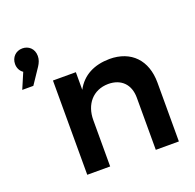

<svg xmlns="http://www.w3.org/2000/svg" viewBox="-131 -888 1040 1024"><g transform="rotate(-20 389.5 -376.0)"><path d="M99 -752C61 -752 34 -724 34 -686C34 -665 43 -645 61 -633L23 -544H86L145 -632C156 -649 163 -666 163 -686C163 -728 133 -752 99 -752ZM516 -540C429 -539 362 -506 324 -435V-535H194V0H324V-263C324 -351 376 -416 464 -417C538 -417 583 -371 583 -296V0H714V-334C714 -461 639 -540 516 -540Z"/></g></svg>

Font: Montserrat_SPRD_medium Medium
Style: Regular
Weight: 400
Designer: Julieta Ulanovsky edited by Nelly Hempel
Foundry: Julieta Ulanovsky
Version: Version 4.000;PS 004.000;hotconv 1.0.88;makeotf.lib2.5.64775